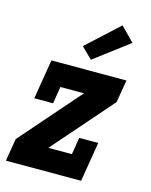

<svg xmlns="http://www.w3.org/2000/svg" viewBox="-118 -861 735 937"><g transform="rotate(15 250.0 -392.5)"><path d="M4 0 23 -114 287 -416H168L154 -330H59L92 -530H471L452 -416L188 -114H307L321 -200H417L384 0ZM277 -583 222 -637 383 -785 452 -715Z"/></g></svg>

Font: Iosevka Slab Heavy Oblique
Style: Regular
Weight: 900
Italic angle: -9°
Monospace: yes
Designer: Belleve Invis
Foundry: Belleve Invis
Version: Version 11.1.1; ttfautohint (v1.8.3)